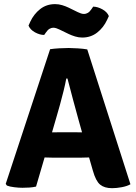

<svg xmlns="http://www.w3.org/2000/svg" viewBox="-20 -928 678 956"><path d="M241.5 -143Q233.5 -143 222.8 -143.5Q212 -144 202 -144L159.5 1Q144.5 4.5 127.2 5.8Q110 7 91.5 7Q73.5 7 50.8 4.2Q28 1.5 14.5 -4L8.5 -12.5L229.5 -683Q248.5 -686 275.2 -687.5Q302 -689 322 -689Q341 -689 368 -687.2Q395 -685.5 414.5 -682L629.5 -10.5Q613 -1 586.8 4Q560.5 9 538 9Q500 9 478.5 -8.8Q457 -26.5 442.5 -78L423.5 -144Q414 -144 403 -143.5Q392 -143 384 -143ZM261.5 -346.5 239 -269Q248.5 -269 259.5 -269.2Q270.5 -269.5 279 -269.5H352Q359.5 -269.5 369.2 -269.2Q379 -269 388.5 -269L371 -331.5Q359.5 -373.5 344 -430.5Q328.5 -487.5 316 -537H310Q305 -509 296.5 -475Q288 -441 278.8 -407.2Q269.5 -373.5 261.5 -346.5ZM276 -781Q269 -784.5 261 -787.2Q253 -790 245 -790Q236.5 -790 227 -784.8Q217.5 -779.5 208.5 -766L200 -754Q178 -754 154.2 -767Q130.5 -780 122 -800.5L130.5 -819.5Q148.5 -858 180 -882.8Q211.5 -907.5 254.5 -907.5Q272.5 -907.5 289.8 -902.2Q307 -897 321.5 -890L367.5 -867.5Q374.5 -864 382.8 -861.2Q391 -858.5 399 -858.5Q407.5 -858.5 417 -863.8Q426.5 -869 435.5 -882.5L444 -895Q466.5 -894.5 490 -881.5Q513.5 -868.5 522 -848L513.5 -829.5Q495.5 -790.5 463.8 -765.8Q432 -741 389.5 -741Q371.5 -741 353.8 -746.5Q336 -752 322.5 -758.5Z"/></svg>

Font: Signika SC
Style: Bold
Weight: 700
Designer: Anna Giedryś
Foundry: Anna Giedryś
Version: Version 2.000; ttfautohint (v1.8.3) -l 8 -r 50 -G 200 -x 9 -